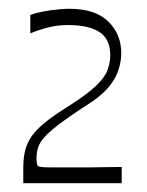

<svg xmlns="http://www.w3.org/2000/svg" viewBox="-20 -825 334 437"><path d="M33 -408V-444Q33 -470 39 -488.5Q45 -507 57.5 -522Q70 -537 90.5 -552.5Q111 -568 140 -586Q179 -611 198.5 -629.5Q218 -648 224.5 -665Q231 -682 231 -699Q231 -736 206.5 -752Q182 -768 135 -768Q111 -768 89.5 -762.5Q68 -757 49 -749V-791Q69 -798 94.5 -801.5Q120 -805 138 -805Q197 -805 226.5 -776Q256 -747 256 -704Q256 -686 250 -667Q244 -648 230 -630Q216 -612 190 -594Q139 -561 111.5 -540Q84 -519 73.5 -503Q63 -487 63 -465Q63 -449 67.5 -446.5Q72 -444 96 -444Q128 -444 148.5 -444Q169 -444 184 -444Q199 -444 216 -444.5Q233 -445 257 -445V-408Z"/></svg>

Font: Ojuju Light
Style: Regular
Weight: 300
Designer: Chisaokwu Joboson, Mirko Velimirovic
Foundry: Udi Foundry
Version: Version 1.000